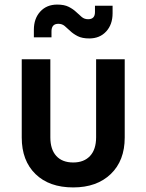

<svg xmlns="http://www.w3.org/2000/svg" viewBox="-20 -809 640 839"><path d="M300 10Q195 10 135 -48.5Q75 -107 75 -208V-550H200V-209Q200 -156 226 -127.5Q252 -99 300 -99Q347 -99 373.5 -127.5Q400 -156 400 -209V-550H525V-208Q525 -107 464 -48.5Q403 10 300 10ZM370 -641Q339 -641 319.5 -651Q300 -661 287 -673.5Q274 -686 262.5 -695.5Q251 -705 235 -705Q205 -705 205 -672V-646H128V-679Q128 -728 156 -758.5Q184 -789 230 -789Q261 -789 280.5 -779Q300 -769 313 -756.5Q326 -744 337.5 -734.5Q349 -725 365 -725Q395 -725 395 -756V-784H472V-751Q472 -702 444 -671.5Q416 -641 370 -641Z"/></svg>

Font: NKDuy Mono
Style: Bold
Weight: 700
Monospace: yes
Designer: NKDuy
Foundry: NKDuy
Version: Version 2.251; ttfautohint (v1.8.4.7-5d5b)